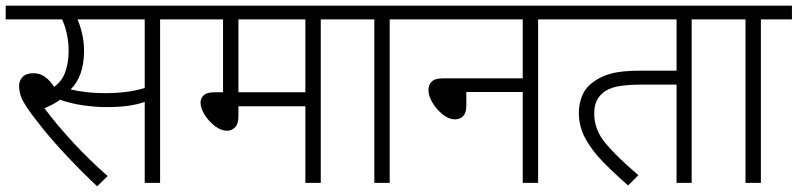

<svg xmlns="http://www.w3.org/2000/svg" viewBox="-20 -642 2800 674"><path d="M542 -574V0H488V-284Q457 -274 426 -270Q395 -266 353 -266Q315 -266 270.5 -272.5Q226 -279 191 -292Q168 -275 136 -262Q180 -203 238 -140.5Q296 -78 358 -24L321 12Q265 -41 216.5 -92.5Q168 -144 132 -188.5Q96 -233 75 -264Q57 -291 52 -308Q47 -325 47 -341Q47 -359 59.5 -372Q72 -385 97 -385Q120 -385 137.5 -372.5Q155 -360 170 -337Q198 -357 209.5 -390.5Q221 -424 221 -463Q221 -494 214.5 -523.5Q208 -553 198 -574H0V-622H651V-574ZM347 -315Q387 -315 420.5 -319Q454 -323 488 -333V-574H252Q261 -554 268 -525Q275 -496 275 -463Q275 -418 263 -384.5Q251 -351 228 -328Q254 -322 284 -318.5Q314 -315 347 -315Z M1106 -574V0H1052V-269H817V-235Q817 -207 805 -195Q793 -183 777 -183Q756 -183 734.5 -199.5Q713 -216 698.5 -239Q684 -262 684 -282Q684 -297 695 -307.5Q706 -318 733 -318H763V-574H636V-622H1215V-574ZM1052 -574H817V-318H1052Z M1348 -574V0H1294V-574H1200V-622H1457V-574Z M1442 -622H1978V-574H1869V0H1815V-319H1617V-271Q1617 -246 1606 -234.5Q1595 -223 1577 -223Q1556 -223 1534.5 -240Q1513 -257 1498.5 -281Q1484 -305 1484 -326Q1484 -344 1495.5 -355.5Q1507 -367 1536 -367H1815V-574H1442Z M2408 -574V0H2355V-345H2237Q2178 -345 2145 -338Q2112 -331 2092 -312Q2081 -302 2073.5 -285.5Q2066 -269 2066 -243Q2066 -186 2106.5 -138Q2147 -90 2221 -27L2185 9Q2138 -32 2098.5 -72Q2059 -112 2035.5 -154.5Q2012 -197 2012 -247Q2012 -277 2023.5 -305.5Q2035 -334 2061 -353Q2087 -373 2124.5 -383.5Q2162 -394 2231 -394H2355V-574H1963V-622H2517V-574Z M2651 -574V0H2597V-574H2503V-622H2760V-574Z"/></svg>

Font: Noto Sans Light
Style: Regular
Weight: 300
Designer: Monotype Design Team
Foundry: Monotype Imaging Inc.
Version: Version 2.007